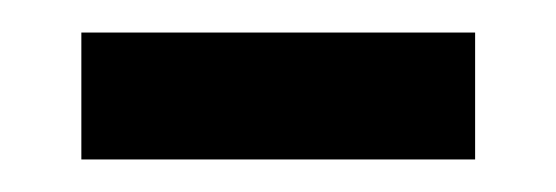

<svg xmlns="http://www.w3.org/2000/svg" viewBox="-20 -327 342 118"><path d="M30 -307H272V-229H30Z"/></svg>

Font: Noto Sans Adlam Unjoined New
Style: Regular
Weight: 400
Designer: Mark Jamra, Neil Patel
Foundry: JamraPatel LLC
Version: Version 3.000